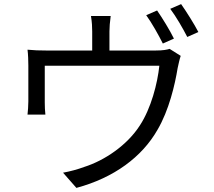

<svg xmlns="http://www.w3.org/2000/svg" viewBox="-20 -867 1040 935"><path d="M827 -679C807 -720 770 -780 745 -816L692 -793C719 -756 753 -695 773 -655ZM513 -621V-714C513 -735 515 -758 519 -789H423C428 -758 429 -735 429 -714V-621H207C172 -621 143 -622 114 -625C117 -603 118 -569 118 -548V-373C118 -353 116 -326 114 -309H201C199 -324 198 -350 198 -368V-547H756C747 -461 716 -340 661 -256C600 -161 491 -86 390 -54C358 -42 320 -32 287 -26L352 48C535 -1 672 -103 747 -235C803 -330 832 -455 845 -535C849 -554 855 -581 860 -595L806 -629C793 -625 775 -621 737 -621ZM809 -824C837 -787 870 -730 892 -687L946 -711C927 -748 888 -810 862 -847Z"/></svg>

Font: Noto Sans T Chinese Regular
Style: Regular
Weight: 400
Designer: Ryoko NISHIZUKA (kana & ideographs); Paul D. Hunt (Latin, Greek & Cyrillic); Wenlong ZHANG (bopomofo); Sandoll Communica
Foundry: Adobe Systems Incorporated
Version: Version 1.000;PS 1;hotconv 1.0.78;makeotf.lib2.5.61930